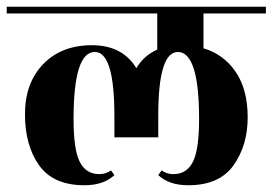

<svg xmlns="http://www.w3.org/2000/svg" viewBox="-40 -580 808 569"><path d="M748 -540H563V-437Q623 -419 658.5 -367Q694 -315 694 -232Q694 -149 652 -90Q610 -31 518 -31Q461 -31 429 -61L439 -75Q454 -64 474 -64Q513 -64 531.5 -100Q550 -136 550 -227Q550 -426 487 -426Q429 -426 429 -237V-173H299V-237Q299 -426 241 -426Q178 -426 178 -227Q178 -136 196.5 -100Q215 -64 254 -64Q274 -64 289 -75L299 -61Q267 -31 210 -31Q118 -31 76 -90Q34 -149 34 -241.5Q34 -334 88 -390Q142 -446 232.5 -446Q323 -446 364 -378Q387 -416 426 -433V-540H-20V-560H748Z"/></svg>

Font: Rozha One
Style: Regular
Weight: 400
Designer: Tim Donaldson, Indian Type Foundry
Foundry: Indian Type Foundry
Version: Version 1.300;PS 1.0;hotconv 1.0.78;makeotf.lib2.5.61930; tt